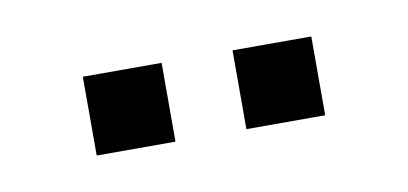

<svg xmlns="http://www.w3.org/2000/svg" viewBox="-27 -704 357 168"><g transform="rotate(-10 151.5 -620.0)"><path d="M183 -585H253V-655H183ZM50 -585H120V-655H50Z"/></g></svg>

Font: Uncut Sans Book
Style: Regular
Weight: 350
Designer: Kasper Nordkvist
Foundry: UNCUT.wtf
Version: Version 1.304;Glyphs 3.2 (3246)